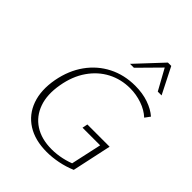

<svg xmlns="http://www.w3.org/2000/svg" viewBox="-253 -1039 1178 1178"><g transform="rotate(45 336.0 -450.0)"><path d="M365 7Q263 7 194.5 -36.5Q126 -80 98 -158.5Q70 -237 89 -341Q108 -441 160 -513.5Q212 -586 289.5 -625.5Q367 -665 462 -665Q526 -665 578 -647Q630 -629 664 -599L639 -565Q605 -597 554.5 -614.5Q504 -632 451 -632Q372 -632 306 -597.5Q240 -563 194.5 -497.5Q149 -432 133 -340Q116 -245 141 -174.5Q166 -104 226 -65Q286 -26 375 -26Q417 -26 461 -35.5Q505 -45 545 -63L520 -34L568 -254H415L422 -289H615L560 -33Q513 -13 462.5 -3Q412 7 365 7ZM344 -737 503 -907H532L521 -882L378 -737ZM585 -737 505 -882 503 -907H532L618 -737Z"/></g></svg>

Font: Ysabeau ExtraLight
Style: Italic
Weight: 250
Italic angle: -12°
Version: Version 2.000;gftools[0.9.27.dev2+g8671c4b]